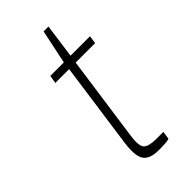

<svg xmlns="http://www.w3.org/2000/svg" viewBox="-212 -715 768 768"><g transform="rotate(-45 172.0 -331.0)"><path d="M198 0Q162 0 143.2 -11.8Q124.5 -23.5 119.8 -49Q115 -74.5 120.5 -116L172 -483H94L99.5 -517H176L206.5 -662H234L214 -517H324L319 -483H209L158 -121Q150.5 -67 165 -53Q179.5 -39 221 -39H261L256 -5Q247.5 -2 231.5 -1Q215.5 0 198 0Z"/></g></svg>

Font: Public Sans Thin
Style: Italic
Weight: 100
Italic angle: -8°
Designer: The Public Sans project authors (U.S. Web Design System). Libre Franklin designed by Pablo Impallari and Rodrigo Fuenzal
Version: Version 2.000